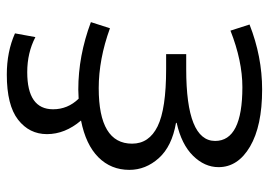

<svg xmlns="http://www.w3.org/2000/svg" viewBox="-133 -437 790 564"><g transform="rotate(90 262.0 -155.0)"><path d="M341 -277Q410 -265 444.5 -226.5Q479 -188 479 -140Q479 -86 442 -49Q405 -12 334 2Q374 49 374 102Q374 154 331.5 187Q289 220 199 220Q132 220 78 196L89 136Q135 160 192 160Q301 160 301 84Q301 41 270 9Q266 9 257 9.5Q248 10 243 10Q144 10 45 -27L63 -83Q154 -50 239 -50Q402 -50 402 -148Q402 -198 351 -223Q300 -248 183 -248H139V-307H183Q394 -307 394 -392Q394 -472 236 -472Q159 -472 70 -437L52 -493Q146 -530 243 -530Q350 -530 410.5 -494.5Q471 -459 471 -402Q471 -361 437.5 -327Q404 -293 341 -279Z"/></g></svg>

Font: Mplus 1p
Style: Regular
Weight: 400
Version: Version 1.061